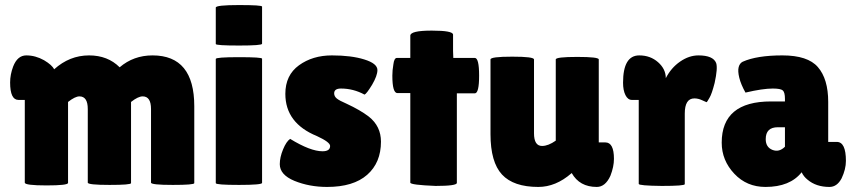

<svg xmlns="http://www.w3.org/2000/svg" viewBox="-20 -729 3376 759"><path d="M498 -326V-5Q498 2 413 2Q327 2 327 -7V-298Q327 -348 294 -348Q277 -348 249 -326V-6Q249 4 164 4Q78 4 78 -7V-334H53Q20 -334 20 -403Q20 -434 32 -466Q49 -510 84 -510Q120 -510 154 -491Q186 -472 194 -455Q255 -510 332 -510Q406 -510 453 -463Q508 -510 583 -510Q748 -510 748 -309V-5Q748 2 663 2Q577 2 577 -7V-298Q577 -348 544 -348Q526 -348 498 -326Z M1016 -497V-6Q1016 2 925 2Q833 2 833 -5V-496Q833 -503 925 -503Q1016 -503 1016 -497ZM1016 -703V-556Q1016 -549 925 -549Q833 -549 833 -555V-699Q833 -709 925 -709Q1016 -709 1016 -703Z M1086 -80Q1086 -107 1099 -138.5Q1112 -170 1127 -180Q1207 -131 1255 -131Q1285 -131 1285 -152Q1285 -167 1233 -191Q1108 -242 1108 -358Q1108 -432 1162 -471Q1216 -510 1292 -510Q1369 -510 1420 -494Q1472 -478 1472 -452Q1472 -430 1451 -394Q1429 -358 1421 -355Q1377 -379 1328 -379Q1301 -379 1301 -360Q1301 -348 1311.5 -339.5Q1322 -331 1350 -319Q1404 -294 1438 -268Q1486 -230 1486 -169Q1486 -86 1431.5 -38Q1377 10 1273 10Q1203 10 1144 -14Q1086 -38 1086 -80Z M1786 -360V-6Q1786 6 1702 6Q1602 2 1602 -7V-361H1551Q1531 -361 1531 -430Q1531 -451 1535 -474Q1538 -500 1549 -500H1602V-588Q1602 -608 1687 -608Q1771 -608 1771 -592V-528L1772 -500H1857Q1874 -500 1874 -430Q1874 -360 1857 -360Z M2091 -494V-202Q2091 -152 2123 -152Q2147 -152 2177 -173V-494Q2177 -504 2262 -504Q2347 -504 2347 -494V-166H2373Q2407 -166 2407 -101Q2407 -70 2393 -34Q2373 10 2339 10Q2271 10 2240 -45L2239 -44Q2177 10 2108 10Q2010 10 1964.5 -39Q1919 -88 1919 -199V-494Q1919 -505 2005 -505Q2091 -505 2091 -494Z M2687 -280V-1Q2687 6 2596 6Q2505 5 2505 -2V-334H2478Q2462 -334 2452.5 -353Q2443 -372 2443 -402Q2443 -510 2507 -510Q2551 -510 2581.5 -483Q2612 -456 2612 -420Q2633 -461 2668.5 -485.5Q2704 -510 2741 -510Q2799 -510 2811 -480Q2818 -460 2805 -401Q2794 -358 2785 -343Q2775 -325 2773 -325Q2772 -325 2755 -333Q2740 -340 2725 -340Q2687 -340 2687 -280Z M3028 -328H3083V-338Q3083 -364 3074.5 -371.5Q3066 -379 3035 -379Q2995 -379 2927 -363Q2909 -395 2902.5 -421.5Q2896 -448 2900 -463.5Q2904 -479 2916 -485Q2972 -510 3073 -510Q3173 -510 3213 -464Q3254 -417 3254 -326V-168H3288Q3324 -168 3324 -93Q3324 -60 3307 -24Q3289 10 3259 10Q3206 10 3172 -19Q3157 -31 3149 -48Q3103 10 3006 10Q2932 10 2883 -42Q2833 -95 2833 -165Q2833 -328 3028 -328ZM3083 -226H3055Q3007 -226 3007 -179Q3007 -147 3033.5 -136.5Q3060 -126 3083 -149Z"/></svg>

Font: FC Lilita One
Style: Regular
Weight: 400
Designer: Juan Montoreano
Foundry: Juan Montoreano
Version: Version 1.002